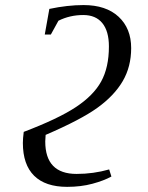

<svg xmlns="http://www.w3.org/2000/svg" viewBox="-20 -724 582 754"><path d="M157.7 -168.5Q157.7 -41 280.8 -41Q346.7 -41 408.7 -58.6L417.5 -30.8Q388.2 -14.6 343 -2.4Q297.9 9.8 243.7 9.8Q158.2 9.8 114 -33.9Q69.8 -77.6 69.8 -162.6Q69.8 -179.7 73.2 -206.1Q208 -257.3 277.3 -303Q346.7 -348.6 377.2 -403.8Q407.7 -459 407.7 -541.5Q407.7 -601.6 381.8 -633.3Q356 -665 307.1 -665Q254.4 -665 209.5 -642.6L179.7 -588.4H155.8L173.8 -689Q245.1 -704.1 308.1 -704.1Q396.5 -704.1 445.8 -658.2Q495.1 -612.3 495.1 -535.2Q495.1 -461.9 461.9 -405.3Q428.7 -348.6 363.3 -301.3Q297.9 -253.9 159.2 -194.3Z"/></svg>

Font: Tinos
Style: Italic
Weight: 400
Italic angle: -16.333°
Designer: Steve Matteson
Foundry: Monotype Imaging Inc.
Version: Version 1.32